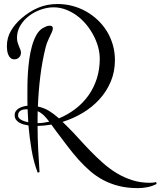

<svg xmlns="http://www.w3.org/2000/svg" viewBox="-20 -696 807 965"><path d="M245.6 -553.2Q245.6 -548.3 244.4 -544.7Q243.2 -541 241.7 -537.1Q233.4 -517.6 224.1 -498.8Q214.8 -480 209.5 -459Q191.4 -385.7 182.4 -311Q173.3 -236.3 170.4 -160.6Q202.1 -153.8 227.3 -138.2Q252.4 -122.6 276.4 -101.1Q322.8 -120.6 360.6 -149.9Q398.4 -179.2 425.3 -217.3Q452.1 -255.4 466.8 -301.8Q481.4 -348.1 481.4 -400.9Q481.4 -430.2 472.9 -460.7Q464.4 -491.2 449 -520Q433.6 -548.8 412.4 -574.2Q391.1 -599.6 365.2 -618.4Q339.4 -637.2 309.8 -648.2Q280.3 -659.2 248.5 -659.2Q218.3 -659.2 185.8 -647.9Q153.3 -636.7 126.5 -616.5Q99.6 -596.2 82.5 -567.9Q65.4 -539.6 65.4 -505.9Q65.4 -492.7 68.6 -482.2Q71.8 -471.7 75.4 -462.9Q79.1 -454.1 82.3 -446.5Q85.4 -439 85.4 -431.2Q85.4 -417 75.9 -407.5Q66.4 -397.9 52.7 -397.9Q40 -397.9 32.7 -404.8Q25.4 -411.6 21.2 -421.9Q17.1 -432.1 15.9 -443.6Q14.6 -455.1 14.6 -463.9Q14.6 -506.8 35.2 -541.5Q55.7 -576.2 87.9 -604Q108.4 -621.6 129.2 -634.8Q149.9 -647.9 172.1 -657.2Q194.3 -666.5 218.3 -671.1Q242.2 -675.8 269.5 -675.8Q308.6 -675.8 345 -666Q381.3 -656.2 413.3 -638.2Q445.3 -620.1 471.9 -594.7Q498.5 -569.3 517.6 -538.1Q536.6 -506.8 547.1 -470.5Q557.6 -434.1 557.6 -394Q557.6 -335 536.4 -285.2Q515.1 -235.4 479 -196Q442.9 -156.7 395 -128.2Q347.2 -99.6 294.4 -83.5Q299.8 -78.1 304.9 -73.2Q310.1 -68.4 315.4 -63Q344.7 -34.2 373.8 -2Q402.8 30.3 433.6 62Q464.4 93.8 497.1 122.8Q529.8 151.9 566.4 174.1Q603 196.3 644.3 209.5Q685.5 222.7 732.9 222.7Q741.2 222.7 748.8 221.9Q756.3 221.2 764.6 218.8L767.1 228.5Q745.6 239.7 721.7 244.6Q697.8 249.5 672.9 249.5Q621.1 249.5 578.6 239Q536.1 228.5 500 209.5Q463.9 190.4 433.1 163.8Q402.3 137.2 374 105.5Q345.7 73.7 318.6 37.8Q291.5 2 262.7 -36.1Q256.3 -44.4 250.2 -53Q244.1 -61.5 238.3 -69.8Q220.7 -66.9 203.4 -65.2Q186 -63.5 168.9 -63Q168.9 -3.4 171.9 54.7Q174.8 112.8 178.7 168.9L169.4 171.9Q149.4 120.1 138.9 58.6Q128.4 -2.9 123 -65.4Q110.4 -67.4 98.1 -70.8Q85.9 -74.2 75.9 -80.3Q65.9 -86.4 59.8 -95.5Q53.7 -104.5 53.7 -117.2Q53.7 -128.9 59.6 -137.5Q65.4 -146 75 -151.6Q84.5 -157.2 95.7 -160.4Q106.9 -163.6 118.2 -164.6Q117.7 -178.2 117.7 -191.7Q117.7 -205.1 117.7 -217.8Q117.7 -237.8 117.9 -267.6Q118.2 -297.4 120.4 -331.1Q122.6 -364.7 127.4 -399.7Q132.3 -434.6 140.9 -465.3Q149.4 -496.1 162.8 -520Q176.3 -543.9 195.8 -555.2Q203.1 -559.6 211.9 -563.2Q220.7 -566.9 230.5 -566.9Q245.6 -566.9 245.6 -553.2ZM70.8 -115.2Q70.8 -108.4 75.2 -103Q79.6 -97.7 86.9 -93.5Q94.2 -89.4 103.3 -86.4Q112.3 -83.5 122.1 -81.5Q121.1 -98.1 120.4 -114.5Q119.6 -130.9 118.7 -147Q110.4 -147 101.8 -146Q93.3 -145 86.4 -141.6Q79.6 -138.2 75.2 -132.1Q70.8 -126 70.8 -115.2ZM168.9 -77.1Q184.1 -77.1 198.7 -79.1Q213.4 -81.1 227.5 -84.5Q215.3 -101.1 201.4 -115Q187.5 -128.9 169.4 -137.2Q168.9 -122.1 168.9 -107.2Q168.9 -92.3 168.9 -77.1Z"/></svg>

Font: Montez
Style: Regular
Weight: 400
Designer: Astigmatic (AOETI)
Foundry: Astigmatic (AOETI)
Version: Version 1.000